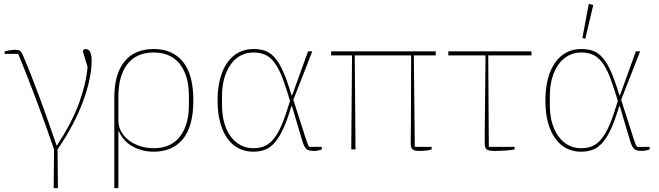

<svg xmlns="http://www.w3.org/2000/svg" viewBox="-20 -771 3399 991"><path d="M259 0Q238 -62 214.5 -127Q191 -192 167 -256Q143 -320 119.5 -380Q96 -440 74 -493H4V-506Q15 -509 30 -511.5Q45 -514 60 -514Q75 -514 83 -508.5Q91 -503 97 -489Q118 -440 140.5 -383Q163 -326 185.5 -265Q208 -204 230 -141.5Q252 -79 272 -20H274Q351 -138 387.5 -237.5Q424 -337 432 -425L408 -505Q408 -518 424 -518Q436 -518 444.5 -504Q453 -490 453 -457Q453 -413 441.5 -359Q430 -305 408 -246Q386 -187 353 -124.5Q320 -62 277 0L279 200H257Z M570 -267Q570 -389 622.5 -453.5Q675 -518 773 -518Q871 -518 924.5 -452Q978 -386 978 -253Q978 -120 924.5 -54Q871 12 773 12Q737 12 707.5 3Q678 -6 655.5 -20.5Q633 -35 617.5 -54Q602 -73 594 -93H591V200H570ZM773 -6Q862 -6 908.5 -66Q955 -126 955 -229V-277Q955 -380 908.5 -440Q862 -500 773 -500Q684 -500 637.5 -440Q591 -380 591 -271V-149Q591 -117 606 -91Q621 -65 646 -46Q671 -27 704 -16.5Q737 -6 773 -6Z M1641 0Q1635 3 1623 5.5Q1611 8 1599 8Q1573 8 1561.5 -2Q1550 -12 1541 -42L1487 -223H1484L1473 -188Q1453 -126 1432.5 -87Q1412 -48 1389.5 -26Q1367 -4 1341.5 4Q1316 12 1287 12Q1247 12 1213.5 -4.5Q1180 -21 1155.5 -54Q1131 -87 1117 -136.5Q1103 -186 1103 -252Q1103 -318 1117 -368Q1131 -418 1155.5 -451Q1180 -484 1213.5 -501Q1247 -518 1287 -518Q1318 -518 1343.5 -510.5Q1369 -503 1391 -481Q1413 -459 1432.5 -420.5Q1452 -382 1472 -320L1485 -279H1488L1570 -506H1592L1494 -256L1560 -50Q1567 -29 1575 -13H1641ZM1459 -308Q1441 -365 1423.5 -402Q1406 -439 1385.5 -461Q1365 -483 1341 -491.5Q1317 -500 1287 -500Q1252 -500 1222.5 -484.5Q1193 -469 1171.5 -439.5Q1150 -410 1138 -368.5Q1126 -327 1126 -276V-228Q1126 -177 1138 -135.5Q1150 -94 1171.5 -65.5Q1193 -37 1222.5 -21.5Q1252 -6 1287 -6Q1316 -6 1339.5 -14.5Q1363 -23 1383.5 -44Q1404 -65 1422.5 -101.5Q1441 -138 1459 -194L1477 -250Z M1797 -485H1689V-506H2229V-485H2116L2121 -13H2208V0Q2196 4 2180 6Q2164 8 2143 8Q2119 8 2109.5 0Q2100 -8 2100 -31Q2100 -43 2100 -62Q2100 -81 2100.5 -103Q2101 -125 2101 -148.5Q2101 -172 2101 -192L2102 -485H1811L1815 0H1793Z M2636 0Q2616 4 2590 6Q2564 8 2531 8Q2501 8 2491.5 0Q2482 -8 2482 -31Q2482 -43 2482 -62Q2482 -81 2482 -103Q2482 -125 2482.5 -148Q2483 -171 2483 -192L2486 -485H2294V-506H2723V-485H2500L2503 -13H2636Z M3333 0Q3327 3 3315 5.5Q3303 8 3291 8Q3265 8 3253.5 -2Q3242 -12 3233 -42L3179 -223H3176L3165 -188Q3145 -126 3124.5 -87Q3104 -48 3081.5 -26Q3059 -4 3033.5 4Q3008 12 2979 12Q2939 12 2905.5 -4.5Q2872 -21 2847.5 -54Q2823 -87 2809 -136.5Q2795 -186 2795 -252Q2795 -318 2809 -368Q2823 -418 2847.5 -451Q2872 -484 2905.5 -501Q2939 -518 2979 -518Q3010 -518 3035.5 -510.5Q3061 -503 3083 -481Q3105 -459 3124.5 -420.5Q3144 -382 3164 -320L3177 -279H3180L3262 -506H3284L3186 -256L3252 -50Q3259 -29 3267 -13H3333ZM3151 -308Q3133 -365 3115.5 -402Q3098 -439 3077.5 -461Q3057 -483 3033 -491.5Q3009 -500 2979 -500Q2944 -500 2914.5 -484.5Q2885 -469 2863.5 -439.5Q2842 -410 2830 -368.5Q2818 -327 2818 -276V-228Q2818 -177 2830 -135.5Q2842 -94 2863.5 -65.5Q2885 -37 2914.5 -21.5Q2944 -6 2979 -6Q3008 -6 3031.5 -14.5Q3055 -23 3075.5 -44Q3096 -65 3114.5 -101.5Q3133 -138 3151 -194L3169 -250ZM2986 -575 3019 -751 3042 -745 3001 -571Z"/></svg>

Font: IBM Plex Serif Thin
Style: Regular
Weight: 100
Designer: Mike Abbink, Paul van der Laan, Pieter van Rosmalen
Foundry: Bold Monday
Version: Version 3.001